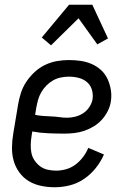

<svg xmlns="http://www.w3.org/2000/svg" viewBox="-20 -781 540 809"><path d="M210 8Q181 8 152.5 2Q124 -4 101 -18Q78 -32 61.5 -54.5Q45 -77 37.5 -104Q30 -131 30.5 -160.5Q31 -190 36 -219L56 -339Q60 -364 68 -389Q76 -414 91 -436.5Q106 -459 126 -477.5Q146 -496 170 -507.5Q194 -519 219.5 -523.5Q245 -528 270 -528Q295 -528 319.5 -524.5Q344 -521 366 -511.5Q388 -502 405.5 -486Q423 -470 433 -448.5Q443 -427 447 -402.5Q451 -378 447 -353Q444 -333 434 -313Q424 -293 409 -276.5Q394 -260 375 -248.5Q356 -237 335.5 -230Q315 -223 294 -220.5Q273 -218 252 -218Q218 -218 183 -219.5Q148 -221 116 -227L113 -208Q110 -190 109.5 -171.5Q109 -153 112.5 -136Q116 -119 126 -104.5Q136 -90 149.5 -80Q163 -70 180.5 -66Q198 -62 217 -62Q237 -62 258.5 -68Q280 -74 298 -87.5Q316 -101 330 -119.5Q344 -138 352 -158L418 -130Q405 -100 383.5 -73Q362 -46 334 -27Q306 -8 274 0Q242 8 210 8ZM263 -285Q280 -285 297.5 -289.5Q315 -294 330.5 -304Q346 -314 356.5 -330Q367 -346 370 -363Q373 -384 367 -403.5Q361 -423 346 -435.5Q331 -448 311 -453Q291 -458 270 -458Q254 -458 236.5 -454.5Q219 -451 204 -442.5Q189 -434 176 -421Q163 -408 154 -392.5Q145 -377 140.5 -360.5Q136 -344 133 -328L128 -297Q143 -294 160.5 -292.5Q178 -291 195.5 -290.5Q213 -290 229.5 -287.5Q246 -285 263 -285ZM195 -590 156 -623 271 -761H369L435 -619L390 -594L311 -704Z"/></svg>

Font: Iosevka Custom
Style: Italic
Weight: 400
Italic angle: -9°
Monospace: yes
Designer: Belleve Invis
Foundry: Belleve Invis
Version: Version 30.3.3; ttfautohint (v1.8.3)